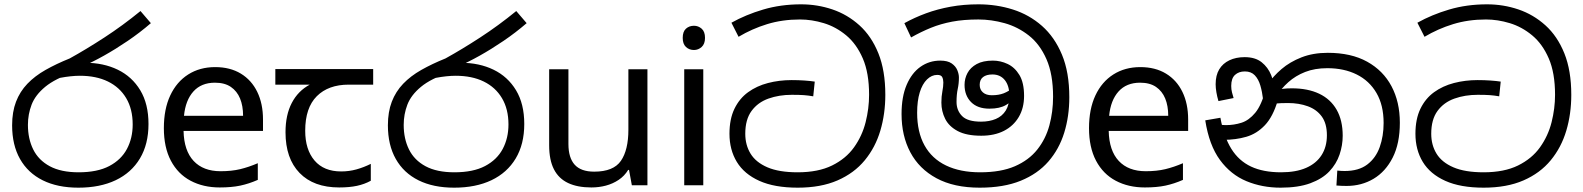

<svg xmlns="http://www.w3.org/2000/svg" viewBox="-20 -856 7315 887"><path d="M342 11Q246 11 177.5 -23Q109 -57 72.5 -121.5Q36 -186 36 -277Q36 -339 54 -386Q72 -433 106.5 -469Q141 -505 190.5 -533Q240 -561 302 -586Q378 -628 462.5 -683Q547 -738 629 -805L677 -749Q626 -705 570 -667Q514 -629 460.5 -599Q407 -569 362 -550L320 -521Q235 -493 189 -455Q143 -417 126 -372.5Q109 -328 109 -279Q109 -215 133.5 -165.5Q158 -116 210 -88Q262 -60 343 -60Q430 -60 485 -89Q540 -118 566.5 -168Q593 -218 593 -281Q593 -352 563 -402.5Q533 -453 478.5 -479.5Q424 -506 349 -506Q329 -506 305.5 -503.5Q282 -501 258.5 -496.5Q235 -492 214 -485L289 -555Q306 -562 326 -564Q346 -566 373 -566Q458 -566 524 -534Q590 -502 628 -439Q666 -376 666 -283Q666 -190 626.5 -124Q587 -58 514.5 -23.5Q442 11 342 11Z M974 -546Q1043 -546 1092.5 -516Q1142 -486 1168.5 -431.5Q1195 -377 1195 -304V-251H828Q830 -160 874.5 -112.5Q919 -65 999 -65Q1050 -65 1089.5 -74.5Q1129 -84 1171 -102V-25Q1130 -7 1090 1.5Q1050 10 995 10Q919 10 860.5 -21Q802 -52 769.5 -113.5Q737 -175 737 -264Q737 -352 766.5 -415Q796 -478 849.5 -512Q903 -546 974 -546ZM973 -474Q910 -474 873.5 -433.5Q837 -393 830 -321H1103Q1103 -367 1089 -401Q1075 -435 1046.5 -454.5Q1018 -474 973 -474Z M1547 10Q1429 10 1364 -57Q1299 -124 1299 -245Q1299 -325 1328 -380.5Q1357 -436 1411 -465H1252V-537H1704V-465H1591Q1497 -465 1443.5 -411.5Q1390 -358 1390 -252Q1390 -165 1433 -114.5Q1476 -64 1556 -64Q1593 -64 1627 -73.5Q1661 -83 1693 -99V-21Q1664 -5 1629 2.5Q1594 10 1547 10Z M2078 11Q1982 11 1913.5 -23Q1845 -57 1808.5 -121.5Q1772 -186 1772 -277Q1772 -339 1790 -386Q1808 -433 1842.5 -469Q1877 -505 1926.5 -533Q1976 -561 2038 -586Q2114 -628 2198.5 -683Q2283 -738 2365 -805L2413 -749Q2362 -705 2306 -667Q2250 -629 2196.5 -599Q2143 -569 2098 -550L2056 -521Q1971 -493 1925 -455Q1879 -417 1862 -372.5Q1845 -328 1845 -279Q1845 -215 1869.5 -165.5Q1894 -116 1946 -88Q1998 -60 2079 -60Q2166 -60 2221 -89Q2276 -118 2302.5 -168Q2329 -218 2329 -281Q2329 -352 2299 -402.5Q2269 -453 2214.5 -479.5Q2160 -506 2085 -506Q2065 -506 2041.5 -503.5Q2018 -501 1994.5 -496.5Q1971 -492 1950 -485L2025 -555Q2042 -562 2062 -564Q2082 -566 2109 -566Q2194 -566 2260 -534Q2326 -502 2364 -439Q2402 -376 2402 -283Q2402 -190 2362.5 -124Q2323 -58 2250.5 -23.5Q2178 11 2078 11Z M2971 -536V0H2899L2886 -71H2882Q2865 -43 2838 -25Q2811 -7 2779 1.5Q2747 10 2712 10Q2648 10 2604.5 -10.5Q2561 -31 2539 -74Q2517 -117 2517 -185V-536H2606V-191Q2606 -127 2635 -95Q2664 -63 2725 -63Q2814 -63 2848.5 -113Q2883 -163 2883 -257V-536Z M3229 -536V0H3141V-536ZM3186 -737Q3206 -737 3221.5 -723.5Q3237 -710 3237 -681Q3237 -653 3221.5 -639Q3206 -625 3186 -625Q3164 -625 3149 -639Q3134 -653 3134 -681Q3134 -710 3149 -723.5Q3164 -737 3186 -737Z M3665 11Q3558 11 3488 -20.5Q3418 -52 3384 -108Q3350 -164 3350 -238Q3350 -306 3373 -353.5Q3396 -401 3436 -430Q3476 -459 3528 -472.5Q3580 -486 3637 -486Q3669 -486 3697 -484Q3725 -482 3744 -479L3737 -411Q3714 -415 3693.5 -416.5Q3673 -418 3638 -418Q3579 -418 3530 -400.5Q3481 -383 3452 -343.5Q3423 -304 3423 -238Q3423 -186 3447.5 -146Q3472 -106 3525.5 -83Q3579 -60 3665 -60Q3760 -60 3824 -91.5Q3888 -123 3925.5 -175.5Q3963 -228 3979 -291.5Q3995 -355 3995 -418Q3995 -519 3966 -586Q3937 -653 3889.5 -692.5Q3842 -732 3786 -749Q3730 -766 3676 -766Q3594 -766 3524 -744.5Q3454 -723 3392 -686L3359 -751Q3425 -788 3506 -812Q3587 -836 3681 -836Q3756 -836 3825.5 -812.5Q3895 -789 3950.5 -739Q4006 -689 4038 -609.5Q4070 -530 4070 -418Q4070 -330 4047 -252.5Q4024 -175 3975 -115.5Q3926 -56 3849 -22.5Q3772 11 3665 11Z M4506 11Q4387 11 4306.5 -32.5Q4226 -76 4185.5 -152.5Q4145 -229 4145 -329Q4145 -409 4168.5 -464Q4192 -519 4232.5 -547.5Q4273 -576 4324 -576Q4358 -576 4376.5 -563Q4395 -550 4402.5 -532Q4410 -514 4410 -498Q4410 -470 4404.5 -445Q4399 -420 4399 -385Q4399 -346 4424.5 -320Q4450 -294 4512 -294Q4551 -294 4580.5 -306.5Q4610 -319 4626.5 -345.5Q4643 -372 4643 -414Q4643 -460 4622 -486Q4601 -512 4565 -512Q4537 -512 4521.5 -500Q4506 -488 4506 -464Q4506 -442 4521 -429Q4536 -416 4562 -416Q4594 -416 4617 -425Q4640 -434 4667 -455L4680 -410Q4656 -388 4627.5 -371Q4599 -354 4551 -354Q4496 -354 4466 -384.5Q4436 -415 4436 -464Q4436 -493 4449.5 -518.5Q4463 -544 4492 -560Q4521 -576 4567 -576Q4602 -576 4635 -560.5Q4668 -545 4689.5 -509.5Q4711 -474 4711 -413Q4711 -357 4686.5 -315.5Q4662 -274 4618 -251.5Q4574 -229 4513 -229Q4445 -229 4404.5 -250.5Q4364 -272 4346.5 -307Q4329 -342 4329 -382Q4329 -411 4333.5 -433.5Q4338 -456 4338 -475Q4338 -489 4333 -499.5Q4328 -510 4310 -510Q4284 -510 4262.5 -489Q4241 -468 4229 -429Q4217 -390 4217 -335Q4217 -246 4251 -184.5Q4285 -123 4350.5 -91.5Q4416 -60 4508 -60Q4604 -60 4668.5 -88Q4733 -116 4772 -165Q4811 -214 4828 -277Q4845 -340 4845 -409Q4845 -513 4814.5 -582.5Q4784 -652 4733 -692Q4682 -732 4621 -749Q4560 -766 4500 -766Q4432 -766 4379 -756Q4326 -746 4280.5 -727.5Q4235 -709 4189 -683L4158 -749Q4205 -775 4258 -794.5Q4311 -814 4371.5 -825Q4432 -836 4500 -836Q4584 -836 4659.5 -812Q4735 -788 4793.5 -736.5Q4852 -685 4886 -603.5Q4920 -522 4920 -407Q4920 -319 4896.5 -243Q4873 -167 4823.5 -110Q4774 -53 4695.5 -21Q4617 11 4506 11Z M5248 -546Q5317 -546 5366.5 -516Q5416 -486 5442.5 -431.5Q5469 -377 5469 -304V-251H5102Q5104 -160 5148.5 -112.5Q5193 -65 5273 -65Q5324 -65 5363.5 -74.5Q5403 -84 5445 -102V-25Q5404 -7 5364 1.5Q5324 10 5269 10Q5193 10 5134.5 -21Q5076 -52 5043.5 -113.5Q5011 -175 5011 -264Q5011 -352 5040.5 -415Q5070 -478 5123.5 -512Q5177 -546 5248 -546ZM5247 -474Q5184 -474 5147.5 -433.5Q5111 -393 5104 -321H5377Q5377 -367 5363 -401Q5349 -435 5320.5 -454.5Q5292 -474 5247 -474Z M5896 11Q5811 11 5738.5 -19Q5666 -49 5616 -117Q5566 -185 5548 -300L5618 -312Q5634 -224 5668.5 -168.5Q5703 -113 5759.5 -86.5Q5816 -60 5898 -60Q5967 -60 6014 -80.5Q6061 -101 6085.5 -139.5Q6110 -178 6110 -231Q6110 -285 6086.5 -317.5Q6063 -350 6022 -365Q5981 -380 5930 -380Q5896 -380 5870 -377.5Q5844 -375 5818 -368L5823 -420Q5842 -429 5872 -438.5Q5902 -448 5948 -448Q6022 -448 6074.5 -423Q6127 -398 6155 -349Q6183 -300 6183 -229Q6183 -185 6168.5 -142Q6154 -99 6121.5 -64.5Q6089 -30 6033.5 -9.5Q5978 11 5896 11ZM6201 3Q6188 3 6177.5 2.5Q6167 2 6154 1L6158 -68Q6164 -67 6175.5 -66.5Q6187 -66 6192 -66Q6257 -66 6296.5 -96Q6336 -126 6354 -176.5Q6372 -227 6372 -288Q6372 -370 6339 -426.5Q6306 -483 6247.5 -512Q6189 -541 6112 -541Q6054 -541 6009.5 -523.5Q5965 -506 5932 -476.5Q5899 -447 5875 -410L5883 -392Q5861 -317 5823.5 -277.5Q5786 -238 5737.5 -224Q5689 -210 5633 -210Q5623 -210 5607.5 -212.5Q5592 -215 5580 -221L5581 -286Q5595 -282 5613.5 -280Q5632 -278 5644 -278Q5681 -278 5715.5 -289Q5750 -300 5779 -335Q5808 -370 5827 -443L5837 -467Q5862 -504 5900.5 -537Q5939 -570 5992.5 -591Q6046 -612 6114 -612Q6222 -612 6296 -571Q6370 -530 6408.5 -457.5Q6447 -385 6447 -289Q6447 -193 6414 -128Q6381 -63 6325.5 -30Q6270 3 6201 3ZM5730 -592Q5779 -592 5808.5 -568.5Q5838 -545 5852.5 -509Q5867 -473 5870 -434L5815 -398Q5811 -432 5802.5 -461Q5794 -490 5777 -508Q5760 -526 5731 -526Q5703 -526 5685.5 -510Q5668 -494 5668 -459Q5668 -443 5671.5 -429.5Q5675 -416 5679 -403L5609 -389Q5603 -409 5599.5 -429.5Q5596 -450 5596 -467Q5596 -508 5612.5 -535.5Q5629 -563 5659.5 -577.5Q5690 -592 5730 -592Z M6834 11Q6727 11 6657 -20.5Q6587 -52 6553 -108Q6519 -164 6519 -238Q6519 -306 6542 -353.5Q6565 -401 6605 -430Q6645 -459 6697 -472.5Q6749 -486 6806 -486Q6838 -486 6866 -484Q6894 -482 6913 -479L6906 -411Q6883 -415 6862.5 -416.5Q6842 -418 6807 -418Q6748 -418 6699 -400.5Q6650 -383 6621 -343.5Q6592 -304 6592 -238Q6592 -186 6616.5 -146Q6641 -106 6694.5 -83Q6748 -60 6834 -60Q6929 -60 6993 -91.5Q7057 -123 7094.5 -175.5Q7132 -228 7148 -291.5Q7164 -355 7164 -418Q7164 -519 7135 -586Q7106 -653 7058.5 -692.5Q7011 -732 6955 -749Q6899 -766 6845 -766Q6763 -766 6693 -744.5Q6623 -723 6561 -686L6528 -751Q6594 -788 6675 -812Q6756 -836 6850 -836Q6925 -836 6994.5 -812.5Q7064 -789 7119.5 -739Q7175 -689 7207 -609.5Q7239 -530 7239 -418Q7239 -330 7216 -252.5Q7193 -175 7144 -115.5Q7095 -56 7018 -22.5Q6941 11 6834 11Z"/></svg>

Font: sinhala25
Style: Book
Weight: 400
Designer: Jelle Bosma - Monotype Design Team
Foundry: Monotype Imaging Inc.
Version: Version 2.003